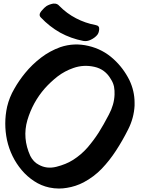

<svg xmlns="http://www.w3.org/2000/svg" viewBox="-20 -1043 797 1086"><path d="M210.9 -944.3Q259.8 -892.6 320.3 -858.4Q380.9 -825.2 451.2 -811.5Q472.7 -807.6 494.1 -818.4Q516.6 -829.1 530.3 -845.7Q540 -858.4 541 -877.9Q543 -897.5 520.5 -901.4Q462.9 -912.1 410.2 -939.5Q357.4 -966.8 315.4 -1009.8Q303.7 -1023.4 287.1 -1022.5Q284.2 -1022.5 280.3 -1022.5Q259.8 -1018.6 243.2 -1008.8Q232.4 -1002 213.9 -980.5Q196.3 -959 210.9 -944.3ZM627.9 -507.8Q626 -451.2 595.7 -394.5Q566.4 -337.9 538.1 -293Q509.8 -249 474.6 -208Q439.5 -168 393.6 -138.7Q353.5 -113.3 298.8 -99.6Q244.1 -85.9 199.2 -111.3Q183.6 -119.1 171.9 -131.8Q159.2 -145.5 151.4 -161.1Q105.5 -261.7 134.8 -363.3Q165 -464.8 233.4 -543Q266.6 -580.1 306.6 -611.3Q346.7 -641.6 394.5 -658.2Q452.1 -678.7 513.7 -665Q575.2 -651.4 607.4 -594.7Q620.1 -575.2 625 -552.7Q628.9 -530.3 627.9 -507.8ZM623 -708Q561.5 -764.6 480.5 -783.2Q399.4 -802.7 321.3 -776.4Q261.7 -754.9 211.9 -716.8Q161.1 -677.7 122.1 -629.9Q86.9 -586.9 60.5 -540Q33.2 -493.2 20.5 -440.4Q9.8 -392.6 9.8 -343.8Q9.8 -297.9 19.5 -251Q41 -154.3 102.5 -81.1Q132.8 -44.9 172.9 -18.6Q212.9 7.8 258.8 17.6Q286.1 23.4 313.5 23.4Q335.9 23.4 358.4 19.5Q408.2 11.7 453.1 -11.7Q511.7 -43 555.7 -88.9Q599.6 -134.8 635.7 -190.4Q672.9 -247.1 705.1 -311.5Q737.3 -375 741.2 -445.3Q741.2 -454.1 741.2 -461.9Q741.2 -528.3 711.9 -589.8Q677.7 -658.2 623 -708Z"/></svg>

Font: TroubleSide
Style: Comic
Weight: 400
Designer: Koroletov
Version: 1_5